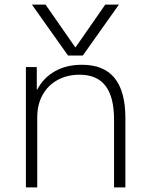

<svg xmlns="http://www.w3.org/2000/svg" viewBox="-20 -810 635 830"><path d="M118 -790H177L305 -606H307L435 -790H494L338 -570H274ZM92 0V-520H139V-423H141Q168 -474 217.5 -502Q267 -530 334 -530Q429 -530 475.5 -472.5Q522 -415 522 -300V0H473V-293Q473 -391 436 -439Q399 -487 324 -487Q270 -487 228.5 -464Q187 -441 164 -399.5Q141 -358 141 -303V0Z"/></svg>

Font: M PLUS 2 Light
Style: Regular
Weight: 300
Designer: Coji Morishita
Foundry: UNDERFOREST DESIGN
Version: Version 1.001